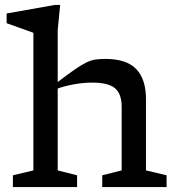

<svg xmlns="http://www.w3.org/2000/svg" viewBox="-20 -762 724 782"><path d="M294 0H32.5V-48L116 -68V-628.5L7 -667.5V-707L204 -742H225L215 -639V-428Q258.5 -461 286 -480Q313.5 -499 332.5 -508Q351.5 -517 368.8 -519.5Q386 -522 409 -522Q495 -522 534.8 -480.8Q574.5 -439.5 574.5 -358.5V-68L658.5 -48V0H396.5V-48L475.5 -68V-327.5Q475.5 -380 448.2 -402.8Q421 -425.5 356 -425.5Q320 -425.5 282.2 -418.8Q244.5 -412 215 -401.5V-68L294 -48Z"/></svg>

Font: Newsreader Caption
Style: Regular
Weight: 400
Designer: Hugues Gentile
Foundry: Production Type
Version: Version 1.001